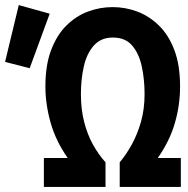

<svg xmlns="http://www.w3.org/2000/svg" viewBox="-163 -737 743 757"><path d="M10 0V-114H104Q57 -181 36.5 -253.5Q16 -326 16 -396Q16 -480 38.5 -539.5Q61 -599 99 -636.5Q137 -674 184 -691.5Q231 -709 281 -709Q331 -709 378 -691.5Q425 -674 463.5 -636.5Q502 -599 524.5 -539.5Q547 -480 547 -396Q547 -323 526.5 -252Q506 -181 459 -114H550V0H309V-97Q335 -128 357 -168Q379 -208 393 -257.5Q407 -307 407 -366Q407 -424 396 -475Q385 -526 358 -557.5Q331 -589 282 -589Q235 -589 207 -557.5Q179 -526 167.5 -475Q156 -424 156 -366Q156 -307 168.5 -257.5Q181 -208 203 -168Q225 -128 253 -97V0ZM-46 -468 -143 -493 -89 -717 33 -683Z"/></svg>

Font: Ubuntu Sans Mono
Style: Regular
Weight: 400
Monospace: yes
Designer: Dalton Maag Ltd
Foundry: Dalton Maag Ltd
Version: Version 1.006